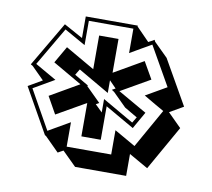

<svg xmlns="http://www.w3.org/2000/svg" viewBox="-61 -764 683 620"><g transform="rotate(10 280.5 -454.0)"><path d="M253.4 -422.4 276.9 -399.4V-443.4L379.4 -384.3Q381.3 -387.7 383.5 -391.1Q385.7 -394.5 387.7 -397.9Q388.7 -400.4 391.1 -403.3Q379.4 -410.2 368.4 -416.5Q357.4 -422.9 348.6 -428.2L304.7 -471.7Q302.2 -473.1 300.3 -474.6Q298.3 -476.1 296.4 -477.1L307.6 -483.4L285.2 -506.3V-464.8L183.1 -523.9Q179.7 -518.6 177 -513.9Q174.3 -509.3 171.4 -504.4L218.3 -477.1L215.8 -475.6L263.7 -428.2ZM111.3 -294.9Q110.4 -293.9 109.9 -293.9L26.4 -441.9L71.8 -468.3L31.2 -508.8L24.4 -512.7L110.4 -659.2L172.4 -625V-695.8H342.8V-692.9L385.3 -649.4Q386.2 -649.9 386.5 -650.1Q386.7 -650.4 387.7 -650.9Q394.5 -654.3 398.9 -656.7Q403.3 -659.2 404.3 -660.2L407.2 -654.3L452.6 -609.4L535.6 -463.9L490.7 -438L535.2 -393.6L452.6 -247.6L390.1 -283.2V-211.4H222.7L176.8 -256.8Q171.4 -253.9 167 -251.5Q162.6 -249 159.2 -247.1ZM98.1 -532.2 129.9 -587.4 225.6 -532.2V-642.6H289.1V-531.7L384.8 -586.9L416.5 -531.7L321.3 -477.1L416 -422.9L384.3 -367.2L289.1 -421.9V-312H225.6V-421.4L129.9 -366.7L98.6 -422.4L193.4 -477.1ZM111.3 -477.1 43 -437.5 114.3 -310.5Q127 -317.9 145.5 -328.6Q164.1 -339.4 184.6 -351.1V-271H330.6V-350.6L399.9 -311L471.7 -438.5Q459 -445.3 441.4 -455.8Q423.8 -466.3 404.3 -477.5L472.2 -516.6L399.9 -643.6Q394 -640.1 386 -635.5Q377.9 -630.9 368.4 -625.5Q358.9 -620.1 349.1 -614.3Q339.4 -608.4 330.6 -603.5V-683.6H184.6V-604L115.2 -643.1L41.5 -517.1Z"/></g></svg>

Font: Gondrin
Style: Regular
Weight: 400
Designer: Peter Wiegel, original typeface by Carl Albert Fahrenwaldt 1901
Foundry: Peter Wiegel
Version: Version 1.000 2010 initial release